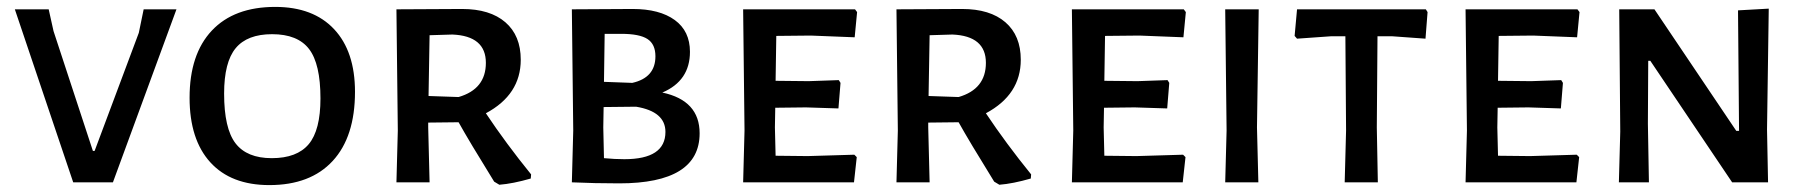

<svg xmlns="http://www.w3.org/2000/svg" viewBox="-20 -528 5225 556"><path d="M491 -501 307 0H192L23 -501H121L135 -438L249 -91H254L382 -433L396 -501Z M777 -508Q887 -508 947.5 -443.5Q1008 -379 1008 -262Q1008 -132 943.5 -62Q879 8 760 8Q649 8 589 -58Q529 -124 529 -245Q529 -371 593.5 -439.5Q658 -508 777 -508ZM768 -429Q696 -429 662.5 -388.5Q629 -348 629 -257Q629 -156 662 -113Q695 -70 767 -70Q840 -70 874 -110.5Q908 -151 908 -243Q908 -343 875 -386Q842 -429 768 -429Z M1387 -200Q1445 -113 1518 -23L1517 -11Q1465 4 1426 7L1411 -2Q1338 -120 1308 -174L1220 -173V-159L1224 0H1128L1132 -150L1128 -501L1318 -502Q1399 -502 1443.5 -463.5Q1488 -425 1488 -355Q1488 -254 1387 -200ZM1224 -426 1221 -250 1308 -247Q1387 -270 1387 -346Q1387 -424 1290 -428Z M1898 -260Q2006 -237 2006 -142Q2006 3 1773 3Q1702 3 1636 0L1640 -150L1636 -501L1812 -502Q1890 -502 1934 -470Q1978 -438 1978 -378Q1978 -294 1898 -260ZM1878 -365Q1878 -400 1855 -415Q1832 -430 1779 -430H1731L1729 -291L1811 -288Q1878 -303 1878 -365ZM1788 -67Q1907 -67 1907 -146Q1907 -205 1822 -219L1728 -218L1727 -159L1729 -70Q1760 -67 1788 -67Z M2319 -76 2454 -80 2461 -73 2453 0H2132L2136 -150L2132 -501H2456L2462 -493L2455 -420L2328 -425L2228 -424L2226 -294L2322 -293L2409 -296L2414 -288L2408 -214L2314 -217L2225 -216L2224 -159L2226 -77Z M2835 -200Q2893 -113 2966 -23L2965 -11Q2913 4 2874 7L2859 -2Q2786 -120 2756 -174L2668 -173V-159L2672 0H2576L2580 -150L2576 -501L2766 -502Q2847 -502 2891.5 -463.5Q2936 -425 2936 -355Q2936 -254 2835 -200ZM2672 -426 2669 -250 2756 -247Q2835 -270 2835 -346Q2835 -424 2738 -428Z M3271 -76 3406 -80 3413 -73 3405 0H3084L3088 -150L3084 -501H3408L3414 -493L3407 -420L3280 -425L3180 -424L3178 -294L3274 -293L3361 -296L3366 -288L3360 -214L3266 -217L3177 -216L3176 -159L3178 -77Z M3625 -501 3620 -159 3624 0H3528L3532 -150L3528 -501Z M4109 -501 4114 -493 4108 -416 4011 -423H3969L3967 -159L3970 0H3874L3878 -150L3876 -423H3835L3736 -416L3729 -424L3736 -501Z M4411 -76 4546 -80 4553 -73 4545 0H4224L4228 -150L4224 -501H4548L4554 -493L4547 -420L4420 -425L4320 -424L4318 -294L4414 -293L4501 -296L4506 -288L4500 -214L4406 -217L4317 -216L4316 -159L4318 -77Z M5102 -503 5097 -153 5100 0H4996L4759 -352H4753L4752 -170L4755 0H4668L4672 -147L4669 -501H4771L5008 -149H5016L5013 -498Z"/></svg>

Font: Alegreya Sans SC Medium
Style: Regular
Weight: 500
Designer: Juan Pablo del Peral
Foundry: Huerta Tipografica
Version: Version 2.001;PS 002.001;hotconv 1.0.88;makeotf.lib2.5.64775